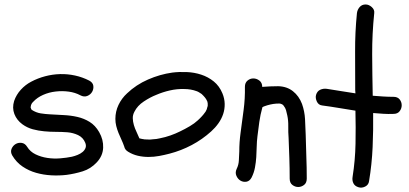

<svg xmlns="http://www.w3.org/2000/svg" viewBox="-20 -778 1845 867"><path d="M81.1 -216.8Q55.7 -235.4 44.9 -263.2Q34.2 -291 43.9 -322.3Q53.7 -350.6 74.2 -373Q94.7 -395.5 121.1 -409.2Q150.4 -424.8 183.6 -433.6Q216.8 -442.4 251 -443.4Q285.2 -444.3 318.8 -437Q352.5 -429.7 382.8 -414.1Q399.4 -405.3 401.4 -390.6Q403.3 -376 396 -363.3Q388.7 -350.6 374 -344.7Q359.4 -338.9 342.8 -347.7Q319.3 -360.4 290 -364.3Q260.7 -368.2 231 -364.7Q201.2 -361.3 174.8 -349.6Q148.4 -337.9 130.9 -319.3Q126 -314.5 124.5 -312.5Q123 -310.5 120.1 -303.7L118.2 -293Q121.1 -284.2 123 -282.2Q142.6 -269.5 163.6 -266.1Q184.6 -262.7 206.1 -261.7Q236.3 -259.8 268.1 -258.3Q299.8 -256.8 329.6 -250Q359.4 -243.2 384.8 -227.5Q410.2 -211.9 427.7 -181.6Q447.3 -147.5 445.8 -110.8Q444.3 -74.2 417 -44.9Q389.6 -15.6 353.5 -4.4Q317.4 6.8 280.3 11.7Q247.1 15.6 211.4 13.7Q175.8 11.7 143.1 2.4Q110.4 -6.8 82 -25.9Q53.7 -44.9 35.2 -76.2Q26.4 -91.8 32.2 -106Q38.1 -120.1 50.3 -127.4Q62.5 -134.8 77.6 -132.8Q92.8 -130.9 102.5 -115.2Q116.2 -92.8 140.6 -81.1Q165 -69.3 193.8 -64.9Q222.7 -60.5 252 -63Q281.2 -65.4 304.7 -70.3Q317.4 -73.2 330.6 -78.6Q343.8 -84 353 -91.8Q362.3 -99.6 366.2 -109.9Q370.1 -120.1 365.2 -132.8Q355.5 -157.2 332.5 -168Q309.6 -178.7 284.2 -180.7Q258.8 -182.6 232.4 -182.6Q206.1 -182.6 179.7 -185.1Q153.3 -187.5 127.9 -194.3Q102.5 -201.2 81.1 -216.8Z M757.8 -450.2Q789.1 -454.1 823.2 -452.6Q857.4 -451.2 888.7 -440.9Q919.9 -430.7 945.3 -410.2Q970.7 -389.6 984.4 -356.4Q994.1 -333 994.6 -309.1Q995.1 -285.2 987.8 -263.2Q980.5 -241.2 966.3 -221.2Q952.1 -201.2 933.6 -184.6Q893.6 -148.4 845.7 -123Q797.9 -97.7 745.1 -84Q722.7 -78.1 698.7 -73.7Q674.8 -69.3 650.4 -69.3Q626 -69.3 602.5 -74.7Q579.1 -80.1 558.6 -92.8Q543.9 -101.6 541 -116.2Q535.2 -132.8 528.3 -147.5Q521.5 -162.1 515.1 -177.7Q508.8 -193.4 504.9 -209Q501 -224.6 501 -241.2Q501 -274.4 515.1 -304.2Q529.3 -334 553.7 -356.4Q594.7 -395.5 648.4 -418.9Q702.1 -442.4 757.8 -450.2ZM868.2 -366.2Q841.8 -376 811.5 -376Q779.3 -377 747.1 -369.6Q714.8 -362.3 685.5 -349.6Q658.2 -338.9 629.4 -319.8Q600.6 -300.8 586.9 -273.4Q579.1 -258.8 579.6 -243.7Q580.1 -228.5 584.5 -213.4Q588.9 -198.2 596.2 -183.1Q603.5 -168 609.4 -153.3Q625 -149.4 628.9 -149.4Q630.9 -148.4 633.8 -148.4Q636.7 -148.4 638.7 -148.4Q658.2 -146.5 673.8 -149.4Q684.6 -149.4 701.2 -153.3Q726.6 -158.2 750 -166.5Q773.4 -174.8 793 -184.6Q815.4 -195.3 836.9 -208Q858.4 -220.7 873 -234.4Q882.8 -243.2 891.6 -252.9Q896.5 -257.8 898.4 -260.7Q903.3 -267.6 906.2 -271Q909.2 -274.4 911.1 -279.3Q915 -286.1 915 -290Q916 -292 916.5 -294.9Q917 -297.9 918 -299.8V-310.5Q917 -314.5 917 -316.4Q917 -318.4 916 -320.3Q913.1 -327.1 910.6 -330.6Q908.2 -334 905.3 -337.9Q906.2 -336.9 902.8 -340.8Q899.4 -344.7 898.4 -345.7L890.6 -353.5Q885.7 -356.4 879.9 -360.4Q874 -364.3 868.2 -366.2Z M1060.5 -93.8Q1060.5 -135.7 1066.4 -178.7Q1073.2 -230.5 1080.1 -281.7Q1086.9 -333 1085.9 -385.7Q1085.9 -404.3 1097.7 -414.1Q1109.4 -423.8 1124 -423.8Q1138.7 -423.8 1151.4 -414.1Q1164.1 -404.3 1164.1 -385.7Q1202.1 -388.7 1236.3 -388.7Q1275.4 -387.7 1302.7 -366.2Q1330.1 -344.7 1343.8 -308.6Q1355.5 -275.4 1357.4 -240.2Q1359.4 -205.1 1360.4 -169.9Q1361.3 -120.1 1363.3 -70.8Q1365.2 -21.5 1365.2 28.3Q1365.2 47.9 1353 57.1Q1340.8 66.4 1326.7 66.4Q1312.5 66.4 1300.3 57.1Q1288.1 47.9 1288.1 28.3Q1288.1 -18.6 1286.6 -63.5Q1285.2 -108.4 1283.2 -155.3Q1281.2 -180.7 1281.7 -207.5Q1282.2 -234.4 1277.3 -256.8Q1274.4 -270.5 1271.5 -280.8Q1268.6 -291 1260.7 -300.8Q1258.8 -304.7 1252.4 -307.6Q1246.1 -310.5 1241.2 -310.5Q1226.6 -310.5 1213.9 -308.6Q1201.2 -306.6 1187.5 -302.7Q1181.6 -300.8 1175.8 -298.8Q1169.9 -296.9 1165 -293.9Q1155.3 -258.8 1150.9 -227.1Q1146.5 -195.3 1142.6 -163.1Q1139.6 -139.6 1139.2 -115.7Q1138.7 -91.8 1137.2 -68.4Q1135.7 -44.9 1131.3 -21.5Q1127 2 1116.2 23.4Q1107.4 40 1092.8 42.5Q1078.1 44.9 1065.9 37.6Q1053.7 30.3 1047.4 15.6Q1041 1 1048.8 -15.6Q1057.6 -33.2 1058.6 -53.7Q1059.6 -74.2 1060.5 -93.8Z M1756.8 -340.8Q1775.4 -340.8 1784.7 -329.1Q1793.9 -317.4 1793.9 -302.7Q1793.9 -288.1 1784.7 -275.9Q1775.4 -263.7 1756.8 -263.7Q1733.4 -262.7 1710.4 -264.2Q1687.5 -265.6 1665 -267.6Q1666 -190.4 1662.6 -113.3Q1659.2 -36.1 1646.5 40Q1644.5 56.6 1628.9 64.5Q1613.3 72.3 1598.6 67.4Q1582 62.5 1575.7 49.3Q1569.3 36.1 1572.3 19.5Q1584 -54.7 1585.4 -128.9Q1586.9 -203.1 1585 -278.3Q1547.9 -284.2 1509.8 -290.5Q1471.7 -296.9 1434.6 -301.8Q1418 -303.7 1410.6 -319.8Q1403.3 -335.9 1407.2 -349.6Q1412.1 -366.2 1425.8 -372.6Q1439.5 -378.9 1455.1 -377Q1487.3 -372.1 1519.5 -366.7Q1551.8 -361.3 1585 -356.4Q1584 -361.3 1584 -371.1Q1584 -459 1583.5 -544.9Q1583 -630.9 1591.8 -718.8Q1593.8 -734.4 1604 -746.1Q1614.3 -757.8 1630.9 -757.8Q1645.5 -757.8 1658.7 -746.1Q1671.9 -734.4 1669.9 -718.8Q1660.2 -625 1660.6 -532.7Q1661.1 -440.4 1663.1 -345.7Q1686.5 -343.8 1710 -342.3Q1733.4 -340.8 1756.8 -340.8Z"/></svg>

Font: Schoolbell
Style: Regular
Weight: 400
Designer: Font Diner, Inc
Foundry: Font Diner, Inc
Version: Version 1.000